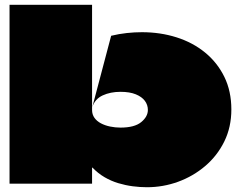

<svg xmlns="http://www.w3.org/2000/svg" viewBox="-20 -770 1000 805"><path d="M20 -750H366Q366 -710 366 -651.5Q366 -593 366 -529.5Q366 -466 366 -407.5Q366 -349 366 -309Q366 -290 376 -276Q386 -262 403 -253Q420 -244 441.5 -239.5Q463 -235 485 -235Q544 -235 572 -258Q600 -281 600 -309Q600 -330 587.5 -347Q575 -364 549.5 -374.5Q524 -385 485 -385Q443 -385 410.5 -370Q378 -355 367 -321L446 -620Q479 -628 511.5 -631.5Q544 -635 575 -635Q652 -635 720 -613.5Q788 -592 839.5 -550Q891 -508 920.5 -448Q950 -388 950 -311Q950 -237 920.5 -177Q891 -117 840.5 -74Q790 -31 727 -8Q664 15 596 15Q567 15 536.5 11Q506 7 476 -2Q446 -11 418.5 -27Q391 -43 368 -67Q367 -68 366.5 -67.5Q366 -67 366 -66V0H20Q20 -68 20 -135.5Q20 -203 20 -270.5Q20 -338 20 -405.5Q20 -473 20 -541Q20 -593 20 -645.5Q20 -698 20 -750Z"/></svg>

Font: Climate Crisis
Style: Regular
Weight: 400
Version: Version 1.003